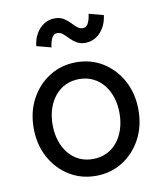

<svg xmlns="http://www.w3.org/2000/svg" viewBox="-83 -800 750 878"><g transform="rotate(-10 292.0 -361.0)"><path d="M136.7 -253.9Q136.7 -294.4 147.7 -328.1Q158.7 -361.8 179.2 -387Q199.7 -412.1 228.3 -425.8Q256.8 -439.5 292 -439.5Q327.1 -439.5 355.7 -425.8Q384.3 -412.1 404.8 -387Q425.3 -361.8 436.3 -328.1Q447.3 -294.4 447.3 -253.9Q447.3 -213.9 436.3 -179.9Q425.3 -146 404.8 -120.8Q384.3 -95.7 355.7 -82Q327.1 -68.4 292 -68.4Q256.8 -68.4 228.3 -82Q199.7 -95.7 179.2 -120.8Q158.7 -146 147.7 -179.9Q136.7 -213.9 136.7 -253.9ZM48.8 -253.9Q48.8 -177.7 81.1 -118.2Q113.3 -58.6 168.5 -24.4Q223.6 9.8 292 9.8Q360.8 9.8 415.8 -24.4Q470.7 -58.6 502.9 -118.2Q535.2 -177.7 535.2 -253.9Q535.2 -330.1 502.9 -389.6Q470.7 -449.2 415.8 -483.4Q360.8 -517.6 292 -517.6Q223.6 -517.6 168.5 -483.4Q113.3 -449.2 81.1 -389.6Q48.8 -330.1 48.8 -253.9ZM193.4 -604Q195.3 -626 203.9 -645Q212.4 -664.1 230 -664.1Q244.6 -664.1 256.3 -654.1Q268.1 -644 280.5 -630.9Q293 -617.7 309.6 -607.7Q326.2 -597.7 350.1 -597.7Q376.5 -597.7 398.7 -611.3Q420.9 -625 435.8 -649.9Q450.7 -674.8 454.6 -708L386.7 -726.1Q384.8 -704.1 376.2 -685.1Q367.7 -666 350.1 -666Q335.4 -666 323.7 -676Q312 -686 299.6 -699.2Q287.1 -712.4 270.8 -722.4Q254.4 -732.4 230 -732.4Q203.6 -732.4 181.4 -718.8Q159.2 -705.1 144.3 -680.2Q129.4 -655.3 125.5 -622.1Z"/></g></svg>

Font: Giphurs SC
Style: Regular
Weight: 400
Version: Version 0.920